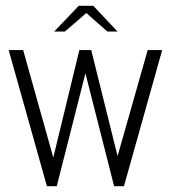

<svg xmlns="http://www.w3.org/2000/svg" viewBox="-20 -643 593 663"><path d="M10 -470H60L164 -99L254 -470H295L386 -104L490 -470H540L408 0H374L275 -390L176 0H142ZM167 -534 252 -623H302L386 -534H351L278 -598L204 -534Z"/></svg>

Font: Smooch Sans Thin
Style: Regular
Weight: 400
Version: Version 1.010